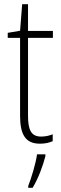

<svg xmlns="http://www.w3.org/2000/svg" viewBox="-20 -677 292 918"><path d="M177 -24C128 -24 114 -57 114 -124V-496H233V-529H114V-657H86L76 -530L17 -520V-496H76V-124C76 -36 100 10 171 10C197 10 216 5 232 -2V-35C218 -29 198 -24 177 -24ZM197 70V61H157C152 102 129 177 115 212V221H136C163 176 185 117 197 70Z"/></svg>

Font: Noto Sans Devanagari Condensed ExtraLight
Style: Regular
Weight: 200
Width: 3
Designer: Jelle Bosma - Monotype Design Team
Foundry: Monotype Imaging Inc.
Version: Version 2.004